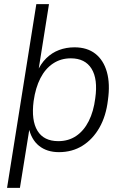

<svg xmlns="http://www.w3.org/2000/svg" viewBox="-20 -725 595 925"><path d="M14 180 155 -705H216L164 -378L158 -377Q176 -418 203 -444.5Q230 -471 264.5 -484Q299 -497 339 -497Q400 -497 439.5 -466Q479 -435 495 -378Q511 -321 500 -243Q491 -166 459 -110Q427 -54 377.5 -23Q328 8 264 8Q206 8 168 -22.5Q130 -53 118 -112H123L76 180ZM261 -45Q310 -45 347 -70Q384 -95 407.5 -141.5Q431 -188 439 -252Q452 -344 421 -394Q390 -444 321 -444Q273 -444 235.5 -419Q198 -394 174.5 -348Q151 -302 142 -238Q130 -145 160.5 -95Q191 -45 261 -45Z"/></svg>

Font: Nunito Sans 10pt SemiCondensed Light
Style: Italic
Weight: 300
Width: 4
Italic angle: -9°
Designer: Vernon Adams
Foundry: Vernon Adams
Version: Version 3.101;gftools[0.9.27]